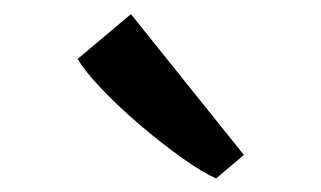

<svg xmlns="http://www.w3.org/2000/svg" viewBox="-20 -896 455 272"><path d="M285.5 -643.5Q266.5 -652 238 -672.2Q209.5 -692.5 179.2 -718.2Q149 -744 124.8 -769.2Q100.5 -794.5 90 -812.5L165.5 -876L325.5 -676.5L286.5 -643.5Z"/></svg>

Font: Merriweather 20pt
Style: Regular
Weight: 400
Version: Version 2.100